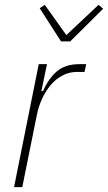

<svg xmlns="http://www.w3.org/2000/svg" viewBox="-20 -773 446 793"><path d="M38 0 140 -508H174L151 -397H158Q180 -448 214.5 -478Q249 -508 308 -508H336L329 -476H299Q266 -476 238.5 -461.5Q211 -447 190 -422.5Q169 -398 154 -365.5Q139 -333 132 -297L72 0ZM232 -602 144 -739 165 -753 254 -628 387 -753 406 -737 270 -602Z"/></svg>

Font: IBM Plex Sans Cond ExtLt
Style: Italic
Weight: 200
Width: 3
Italic angle: -11°
Designer: Mike Abbink, Paul van der Laan, Pieter van Rosmalen
Foundry: Bold Monday
Version: Version 1.3